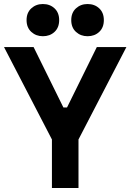

<svg xmlns="http://www.w3.org/2000/svg" viewBox="-24 -934 648 954"><path d="M234 0V-241L-4 -700H143L291 -400H309L457 -700H604L366 -241V0ZM330 -834Q330 -871 353.5 -892.5Q377 -914 411 -914Q446 -914 469 -892.5Q492 -871 492 -834Q492 -797 469 -775.5Q446 -754 411 -754Q377 -754 353.5 -775.5Q330 -797 330 -834ZM108 -834Q108 -871 131.5 -892.5Q155 -914 189 -914Q224 -914 247 -892.5Q270 -871 270 -834Q270 -797 247 -775.5Q224 -754 189 -754Q155 -754 131.5 -775.5Q108 -797 108 -834Z"/></svg>

Font: Space Grotesk Frontify
Style: Bold
Weight: 700
Designer: Florian Karsten
Version: Version 2.000